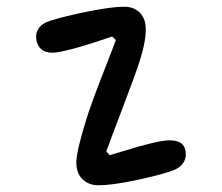

<svg xmlns="http://www.w3.org/2000/svg" viewBox="-20 -546 660 571"><path d="M273 5Q244 5 225.5 -12.8Q207 -30.5 207 -63Q207 -96 237 -192Q252 -240 285.8 -326.2Q319.5 -412.5 324.5 -427L313.5 -437.5Q200 -398 147 -390Q100 -384.5 89.5 -421.5Q83.5 -443 94 -460Q104.5 -477 130.5 -484.5Q170.5 -497.5 241.5 -511.8Q312.5 -526 349.5 -526Q378.5 -526 396 -508.2Q413.5 -490.5 413.5 -458.5Q413.5 -420 394.5 -361.5Q379.5 -316 342 -217.8Q304.5 -119.5 296 -95.5L306.5 -84.5Q315 -87 344.5 -96Q374 -105 390 -109.5Q406 -114 429 -119.8Q452 -125.5 468 -127.5Q523 -134.5 531 -100.5Q536 -78.5 525.2 -62Q514.5 -45.5 490 -37.5Q451 -24 381.5 -9.5Q312 5 273 5Z"/></svg>

Font: Monaspace Radon
Style: Regular
Weight: 400
Designer: Riley Cran & the Lettermatic Team
Foundry: Lettermatic
Version: Version 1.000 (Monaspace Radon)